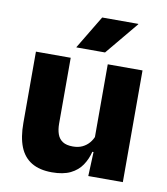

<svg xmlns="http://www.w3.org/2000/svg" viewBox="-79 -754 725 832"><g transform="rotate(10 283.0 -338.0)"><path d="M199.5 -491.5V-202.5Q199.5 -175.5 206.5 -155.8Q213.5 -136 230 -125.2Q246.5 -114.5 275 -114.5Q299 -114.5 316.8 -123Q334.5 -131.5 346.8 -146Q359 -160.5 365 -178L388.5 -106.5H362.5Q354.5 -73.5 336.2 -46.5Q318 -19.5 286.2 -4Q254.5 11.5 205 11.5Q150.5 11.5 115.2 -9.8Q80 -31 63.2 -73Q46.5 -115 46.5 -178V-491.5ZM515.5 -491.5V0H363.5L368.5 -123L362.5 -137V-491.5ZM303.5 -687H462.5V-685L342 -540H216V-541.5Z"/></g></svg>

Font: Anek Bangla
Style: Bold
Weight: 700
Designer: Sulekha Rajkumar (Bangla), Yesha Goshar (Latin)
Foundry: Ek Type
Version: Version 1.003